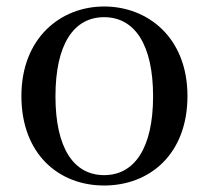

<svg xmlns="http://www.w3.org/2000/svg" viewBox="-20 -557 644 592"><path d="M301 15C441 15 558 -81 558 -261C558 -441 436 -537 301 -537C167 -537 46 -440 46 -261C46 -82 161 15 301 15ZM301 -17C207 -17 151 -101 151 -260C151 -420 207 -504 301 -504C395 -504 452 -420 452 -260C452 -101 395 -17 301 -17Z"/></svg>

Font: Noto Serif HK Medium
Style: Regular
Weight: 500
Designer: Ryoko NISHIZUKA 西塚涼子 (kana & ideographs); Frank Grießhammer (Latin, Greek & Cyrillic); Wenlong ZHANG 张文龙 (bopomofo); San
Foundry: Adobe
Version: Version 2.001;hotconv 1.1.0;makeotfexe 2.6.0